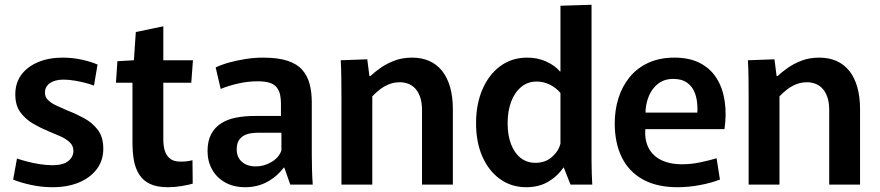

<svg xmlns="http://www.w3.org/2000/svg" viewBox="-20 -772 3679 803"><path d="M199 11Q155 11 110.5 1.5Q66 -8 35 -21L51 -109Q68 -103 93 -96.5Q118 -90 146 -85.5Q174 -81 200 -81Q243 -81 265 -98Q287 -115 287 -141Q287 -162 272 -176.5Q257 -191 233.5 -201.5Q210 -212 183 -223Q151 -236 119 -254.5Q87 -273 65.5 -302Q44 -331 44 -377Q44 -425 69 -459Q94 -493 139 -512Q184 -531 242 -531Q283 -531 322 -522.5Q361 -514 388 -502L373 -414Q358 -420 336.5 -425.5Q315 -431 291 -435Q267 -439 246 -439Q210 -439 189 -424.5Q168 -410 168 -384Q168 -366 181.5 -353Q195 -340 217 -330Q239 -320 264 -309Q298 -296 332 -277.5Q366 -259 389 -229Q412 -199 412 -150Q412 -101 385 -65Q358 -29 310.5 -9Q263 11 199 11Z M683 11Q636 11 607 -3Q578 -17 562 -42.5Q546 -68 540 -101.5Q534 -135 534 -176V-426H465L471 -516L540 -520L548 -638L663 -662V-520H787L780 -426H663V-189Q663 -163 669 -142.5Q675 -122 690.5 -109Q706 -96 736 -96Q749 -96 761.5 -97.5Q774 -99 785 -102L786 -4Q770 1 740.5 6Q711 11 683 11Z M1006 11Q958 11 922.5 -8.5Q887 -28 867.5 -62.5Q848 -97 848 -140Q848 -182 863 -210.5Q878 -239 904.5 -256Q931 -273 967 -280Q1003 -287 1044 -287H1155V-340Q1155 -359 1151.5 -375.5Q1148 -392 1138 -405.5Q1128 -419 1108.5 -425.5Q1089 -432 1058 -432Q1016 -432 975 -422.5Q934 -413 903 -400L882 -490Q907 -502 940 -511Q973 -520 1009 -525.5Q1045 -531 1080 -531Q1142 -531 1182 -518Q1222 -505 1244 -480Q1266 -455 1275 -420.5Q1284 -386 1284 -344V-125Q1284 -94 1285 -60Q1286 -26 1288 0H1194L1169 -71H1167Q1138 -33 1097 -11Q1056 11 1006 11ZM1050 -76Q1084 -76 1115.5 -94.5Q1147 -113 1157 -143V-217H1064Q1049 -217 1032.5 -215Q1016 -213 1002 -206Q988 -199 979 -185Q970 -171 970 -147Q970 -114 992 -95Q1014 -76 1050 -76Z M1408 -362Q1408 -407 1407.5 -446Q1407 -485 1405 -520L1516 -524L1525 -454H1529Q1546 -470 1571.5 -488Q1597 -506 1630 -518.5Q1663 -531 1703 -531Q1744 -531 1775.5 -517Q1807 -503 1829 -475.5Q1851 -448 1862.5 -407.5Q1874 -367 1874 -315V0H1745V-311Q1745 -344 1737 -366.5Q1729 -389 1716 -402.5Q1703 -416 1686.5 -422Q1670 -428 1653 -428Q1627 -428 1605.5 -419Q1584 -410 1567 -396.5Q1550 -383 1537 -369V0H1408Z M2181 11Q2119 11 2071.5 -23Q2024 -57 1997.5 -117Q1971 -177 1971 -256Q1971 -337 1998 -399Q2025 -461 2073 -496Q2121 -531 2185 -531Q2229 -531 2265 -514.5Q2301 -498 2322 -473H2324V-748L2454 -752V-145Q2454 -126 2454 -98.5Q2454 -71 2455 -44.5Q2456 -18 2457 0H2366L2338 -71H2336Q2311 -34 2272 -11.5Q2233 11 2181 11ZM2220 -91Q2261 -91 2289 -116Q2317 -141 2324 -172V-383Q2306 -405 2279.5 -418Q2253 -431 2225 -431Q2187 -431 2159.5 -408Q2132 -385 2117.5 -346Q2103 -307 2103 -257Q2103 -206 2117.5 -168.5Q2132 -131 2158 -111Q2184 -91 2220 -91Z M2814 11Q2727 11 2668.5 -21.5Q2610 -54 2580.5 -114Q2551 -174 2551 -256Q2551 -312 2566.5 -361.5Q2582 -411 2613.5 -449.5Q2645 -488 2692 -509.5Q2739 -531 2801 -531Q2864 -531 2908 -508Q2952 -485 2977.5 -444Q3003 -403 3011 -348.5Q3019 -294 3010 -232H2620L2688 -282Q2671 -219 2684 -175Q2697 -131 2735.5 -108Q2774 -85 2832 -85Q2872 -85 2911 -93.5Q2950 -102 2977 -110L2991 -21Q2955 -7 2907.5 2Q2860 11 2814 11ZM2621 -301H2896Q2897 -306 2897 -310Q2897 -314 2897 -316Q2897 -353 2887 -381Q2877 -409 2854.5 -425.5Q2832 -442 2796 -442Q2754 -442 2726.5 -417Q2699 -392 2687.5 -353Q2676 -314 2681 -270Z M3111 -362Q3111 -407 3110.5 -446Q3110 -485 3108 -520L3219 -524L3228 -454H3232Q3249 -470 3274.5 -488Q3300 -506 3333 -518.5Q3366 -531 3406 -531Q3447 -531 3478.5 -517Q3510 -503 3532 -475.5Q3554 -448 3565.5 -407.5Q3577 -367 3577 -315V0H3448V-311Q3448 -344 3440 -366.5Q3432 -389 3419 -402.5Q3406 -416 3389.5 -422Q3373 -428 3356 -428Q3330 -428 3308.5 -419Q3287 -410 3270 -396.5Q3253 -383 3240 -369V0H3111Z"/></svg>

Font: Murecho Thin Medium
Style: Regular
Weight: 500
Version: Version 1.010